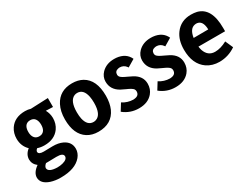

<svg xmlns="http://www.w3.org/2000/svg" viewBox="-55 -1045 2360 1797"><g transform="rotate(-30 1125.0 -146.5)"><path d="M234.4 -225.6Q184.6 -225.6 168.9 -275.4Q164.1 -292 164.1 -311.5Q164.1 -384.8 214.8 -397.5Q223.6 -399.4 232.4 -399.4Q283.2 -399.4 297.9 -348.6Q302.7 -332 302.7 -312.5Q302.7 -241.2 252.9 -227.5Q244.1 -225.6 234.4 -225.6ZM234.4 -497.1Q121.1 -497.1 68.4 -418.9Q37.1 -372.1 37.1 -309.6Q38.1 -230.5 91.8 -178.7Q42 -140.6 41 -85Q42 -34.2 85 -2Q20.5 43.9 19.5 96.7Q19.5 164.1 108.4 194.3Q156.2 210 215.8 210Q372.1 210 439.5 129.9Q471.7 90.8 471.7 44.9Q471.7 -28.3 400.4 -62.5Q355.5 -84 292 -83L197.3 -81.1Q142.6 -81.1 141.6 -110.4Q142.6 -126 160.2 -139.6Q194.3 -127.9 234.4 -127.9Q342.8 -127.9 396.5 -202.1Q429.7 -249 429.7 -311.5Q428.7 -361.3 405.3 -402.3L481.4 -399.4V-496.1L293.9 -488.3Q265.6 -497.1 234.4 -497.1ZM233.4 111.3Q139.6 108.4 136.7 63.5Q137.7 43 162.1 22.5H176.8L274.4 20.5Q347.7 19.5 348.6 55.7Q348.6 89.8 292 104.5Q265.6 111.3 233.4 111.3Z M741.2 -87.9Q675.8 -87.9 656.2 -172.9Q649.4 -204.1 649.4 -244.1Q649.4 -370.1 713.9 -395.5Q727.5 -400.4 742.2 -400.4Q809.6 -400.4 828.1 -309.6Q834 -279.3 834 -242.2Q834 -113.3 765.6 -91.8Q753.9 -87.9 741.2 -87.9ZM745.1 -502.9Q609.4 -502.9 551.8 -391.6Q519.5 -329.1 519.5 -242.2Q519.5 -79.1 618.2 -16.6Q668 14.6 736.3 14.6Q882.8 14.6 937.5 -106.4Q962.9 -165 962.9 -244.1Q962.9 -417 856.4 -476.6Q808.6 -502.9 745.1 -502.9Z M1358.4 -145.5Q1358.4 -227.5 1275.4 -272.5Q1259.8 -281.2 1227.5 -295.9Q1169.9 -321.3 1158.2 -338.9Q1151.4 -349.6 1151.4 -360.4Q1151.4 -398.4 1190.4 -406.2Q1198.2 -408.2 1205.1 -408.2Q1249 -408.2 1274.4 -373Q1277.3 -368.2 1279.3 -365.2L1359.4 -413.1Q1323.2 -492.2 1223.6 -502Q1211.9 -502.9 1200.2 -502.9Q1116.2 -502.9 1064.5 -451.2Q1025.4 -411.1 1025.4 -358.4Q1025.4 -271.5 1107.4 -225.6Q1124 -216.8 1156.2 -202.1Q1212.9 -177.7 1225.6 -159.2Q1232.4 -147.5 1232.4 -135.7Q1232.4 -88.9 1178.7 -84Q1172.9 -83 1168 -83Q1106.4 -84 1053.7 -118.2L1007.8 -43.9Q1080.1 14.6 1174.8 14.6Q1271.5 14.6 1323.2 -45.9Q1358.4 -87.9 1358.4 -145.5Z M1753.9 -145.5Q1753.9 -227.5 1670.9 -272.5Q1655.3 -281.2 1623 -295.9Q1565.4 -321.3 1553.7 -338.9Q1546.9 -349.6 1546.9 -360.4Q1546.9 -398.4 1585.9 -406.2Q1593.8 -408.2 1600.6 -408.2Q1644.5 -408.2 1669.9 -373Q1672.9 -368.2 1674.8 -365.2L1754.9 -413.1Q1718.8 -492.2 1619.1 -502Q1607.4 -502.9 1595.7 -502.9Q1511.7 -502.9 1460 -451.2Q1420.9 -411.1 1420.9 -358.4Q1420.9 -271.5 1502.9 -225.6Q1519.5 -216.8 1551.8 -202.1Q1608.4 -177.7 1621.1 -159.2Q1627.9 -147.5 1627.9 -135.7Q1627.9 -88.9 1574.2 -84Q1568.4 -83 1563.5 -83Q1502 -84 1449.2 -118.2L1403.3 -43.9Q1475.6 14.6 1570.3 14.6Q1667 14.6 1718.8 -45.9Q1753.9 -87.9 1753.9 -145.5Z M2220.7 -41 2183.6 -125Q2115.2 -87.9 2055.7 -87.9Q1978.5 -87.9 1951.2 -167Q1945.3 -186.5 1942.4 -208H2230.5V-244.1Q2230.5 -460.9 2093.8 -496.1Q2064.5 -502.9 2030.3 -502.9Q1919.9 -502.9 1859.4 -419.9Q1810.5 -353.5 1810.5 -250Q1810.5 -93.8 1910.2 -24.4Q1967.8 14.6 2044.9 14.6Q2141.6 13.7 2220.7 -41ZM2029.3 -405.3Q2087.9 -405.3 2099.6 -335Q2102.5 -319.3 2102.5 -301.8L1944.3 -300.8Q1958 -391.6 2014.6 -403.3Q2022.5 -405.3 2029.3 -405.3Z"/></g></svg>

Font: Yaldevi Colombo
Style: Bold
Weight: 700
Designer: Sol Matas, Denzil Rajitha, Kosala Senevirathne and Pathum Egodawatta
Foundry: Mooniak
Version: Version 1.020 ; ttfautohint (v1.6)